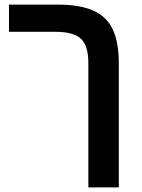

<svg xmlns="http://www.w3.org/2000/svg" viewBox="-20 -626 616 834"><path d="M496.1 -351.1V188H363.8V-352.1Q363.8 -427.7 331.3 -457.8Q298.8 -487.8 222.2 -487.8H19V-606H230Q326.2 -606 384.5 -580.3Q442.9 -554.7 469.5 -498.8Q496.1 -442.9 496.1 -351.1Z"/></svg>

Font: Arimo
Style: Bold
Weight: 700
Designer: Steve Matteson
Foundry: Monotype Imaging Inc.
Version: Version 1.33